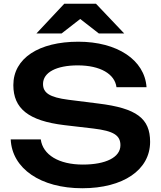

<svg xmlns="http://www.w3.org/2000/svg" viewBox="-20 -987 856 1022"><path d="M37 -245C44 -90 196 15 418 15C635 15 779 -82 779 -232C779 -356 708 -411 503 -436L344 -456C243 -469 209 -493 209 -540C209 -602 281 -639 394 -639C514 -639 591 -593 600 -523H760C750 -668 604 -765 397 -765C187 -765 51 -677 51 -534C51 -410 131 -344 322 -321L476 -303C586 -290 621 -266 621 -214C621 -150 544 -111 421 -111C293 -111 208 -163 197 -245ZM174 -809H308L407 -886L506 -809H641L491 -967H322Z"/></svg>

Font: Bounded Med
Style: Regular
Weight: 500
Designer: Vlad Churkin
Version: Version 3.0